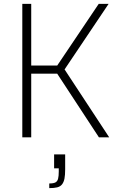

<svg xmlns="http://www.w3.org/2000/svg" viewBox="-20 -708 613 990"><path d="M95 0V-688H141V-370H275L489 -688H540L313 -350L543 0H490L275 -328H141V0ZM234 262V238Q256 238 266 232.5Q276 227 279.5 213.5Q283 200 283 177V160H259V88H316V165Q316 194 312.5 212.5Q309 231 300 242.5Q291 254 275 258Q259 262 234 262Z"/></svg>

Font: Saira SemiCondensed ExtraLight
Style: Regular
Weight: 250
Width: 4
Designer: Hector Gatti with collaboration of the Omnibus-Type team
Foundry: Omnibus-Type
Version: Version 1.101